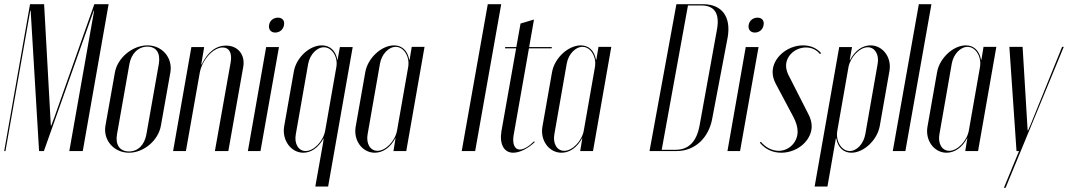

<svg xmlns="http://www.w3.org/2000/svg" viewBox="-35 -719 5084 914"><path d="M482 -699H414L224 -161L209 -121H207L175 -699H108L-15 0H-9L109 -668H111L151 0H174L411 -668H413L295 0H359Z M667 -503C595 -503 524 -443 512 -374L467 -121C455 -52 507 8 579 8C650 8 719 -51 731 -121L776 -374C788 -443 738 -503 667 -503ZM667 -497C709 -497 730 -466 721 -414L662 -80C653 -29 622 2 579 2C535 2 513 -30 522 -80L581 -414C590 -464 623 -497 667 -497Z M925 -412H923L937 -495H876L789 0H850L916 -373C927 -434 980 -493 1025 -493C1056 -493 1071 -467 1063 -422L988 0H1052L1123 -401C1133 -459 1097 -502 1041 -502C994 -502 954 -472 925 -412Z M1246 -600C1242 -579 1255 -564 1275 -564C1297 -564 1314 -579 1317 -600C1321 -621 1309 -635 1288 -635C1267 -635 1249 -621 1246 -600ZM1232 -495 1145 0H1205L1293 -495Z M1572 -434H1571C1563 -479 1535 -503 1497 -503C1438 -503 1376 -445 1364 -380L1318 -119C1306 -52 1350 8 1409 8C1446 8 1481 -16 1505 -60H1506L1502 -33L1466 169H1527L1644 -495H1583ZM1513 -97C1504 -47 1459 0 1420 0C1386 0 1365 -35 1373 -79L1432 -415C1440 -459 1473 -494 1507 -494C1546 -494 1575 -447 1566 -399Z M1838 0H1899L1986 -496H1925L1915 -435H1913C1905 -479 1878 -503 1841 -503C1781 -503 1716 -443 1704 -376L1658 -115C1647 -50 1690 8 1749 8C1787 8 1823 -16 1847 -61H1848ZM1908 -399 1855 -97C1846 -48 1801 -1 1762 -1C1727 -1 1707 -36 1715 -80L1774 -417C1782 -461 1815 -496 1849 -496C1888 -496 1917 -448 1908 -399Z M2287 -699 2163 0H2227L2351 -699Z M2408 8C2439 8 2479 -12 2511 -43L2507 -46C2483 -22 2458 -7 2439 -7C2415 -7 2403 -35 2410 -75L2483 -489H2591L2592 -495H2484L2507 -626L2443 -607L2423 -495H2370L2369 -489H2422L2352 -94C2342 -33 2364 8 2408 8Z M2727 0H2788L2875 -496H2814L2804 -435H2802C2794 -479 2767 -503 2730 -503C2670 -503 2605 -443 2593 -376L2547 -115C2536 -50 2579 8 2638 8C2676 8 2712 -16 2736 -61H2737ZM2797 -399 2744 -97C2735 -48 2690 -1 2651 -1C2616 -1 2596 -36 2604 -80L2663 -417C2671 -461 2704 -496 2738 -496C2777 -496 2806 -448 2797 -399Z M3057 0H3187C3273 0 3340 -63 3356 -157L3429 -541C3446 -639 3402 -699 3312 -699H3185ZM3240 -693H3304C3367 -693 3392 -654 3378 -578L3295 -120C3281 -45 3243 -6 3182 -6H3115Z M3529 -600C3525 -579 3538 -564 3558 -564C3580 -564 3597 -579 3600 -600C3604 -621 3592 -635 3571 -635C3550 -635 3532 -621 3529 -600ZM3515 -495 3428 0H3488L3576 -495Z M3874 -466C3853 -490 3823 -503 3788 -503C3712 -503 3643 -443 3643 -376C3643 -358 3648 -339 3658 -320L3741 -164C3755 -138 3762 -114 3762 -92C3762 -42 3721 -1 3672 -1C3641 -1 3609 -17 3587 -44L3582 -40C3607 -9 3643 8 3684 8C3761 8 3829 -50 3829 -118C3829 -137 3823 -158 3812 -178L3724 -351C3713 -370 3707 -389 3707 -406C3707 -454 3751 -493 3802 -493C3829 -493 3852 -482 3868 -462Z M4021 -495H3960L3843 169H3904L3944 -60H3946C3954 -16 3981 8 4018 8C4077 8 4141 -52 4153 -119L4199 -380C4211 -445 4168 -503 4109 -503C4071 -503 4036 -479 4012 -434H4010ZM3951 -97 4004 -399C4013 -447 4057 -494 4096 -494C4130 -494 4151 -459 4143 -415L4084 -79C4076 -35 4044 0 4010 0C3971 0 3942 -47 3951 -97Z M4215 0H4275L4399 -699H4339Z M4560 0H4621L4708 -496H4647L4637 -435H4635C4627 -479 4600 -503 4563 -503C4503 -503 4438 -443 4426 -376L4380 -115C4369 -50 4412 8 4471 8C4509 8 4545 -16 4569 -61H4570ZM4630 -399 4577 -97C4568 -48 4523 -1 4484 -1C4449 -1 4429 -36 4437 -80L4496 -417C4504 -461 4537 -496 4571 -496C4610 -496 4639 -448 4630 -399Z M4770 -496 4804 0H4816L4744 175H4752L5029 -496H5021L4872 -128L4859 -98H4857L4833 -496Z"/></svg>

Font: Moniqa Ita Display
Style: Italic
Weight: 400
Italic angle: -10°
Designer: Rajesh Rajput
Foundry: Rajesh Rajput
Version: Version 1.000